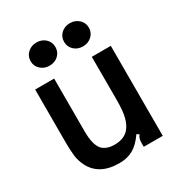

<svg xmlns="http://www.w3.org/2000/svg" viewBox="-184 -899 964 1033"><g transform="rotate(-30 298.0 -382.0)"><path d="M86 -81Q70 -114 66 -148Q62 -182 62 -232V-559H180V-231Q180 -147 209 -115Q235 -88 285 -88Q344 -88 375 -124Q395 -148 404.5 -186Q414 -224 414 -289V-559H532V0H414V-24Q414 -39 417 -49.5Q420 -60 428 -69L414 -79Q380 -30 343.5 -9.5Q307 11 257 11Q132 11 86 -81ZM117 -703Q117 -734 139.5 -754.5Q162 -775 194 -775Q227 -775 249 -754.5Q271 -734 271 -703Q271 -672 249 -651.5Q227 -631 194 -631Q162 -631 139.5 -651.5Q117 -672 117 -703ZM325 -703Q325 -734 347 -754.5Q369 -775 402 -775Q434 -775 456.5 -754.5Q479 -734 479 -703Q479 -672 456.5 -651.5Q434 -631 402 -631Q369 -631 347 -651.5Q325 -672 325 -703Z"/></g></svg>

Font: Open Sauce Sans SemiBold
Style: Regular
Weight: 600
Designer: Alfredo Marco Pradil
Foundry: Creative Sauce Fz LLC
Version: Version 1.477